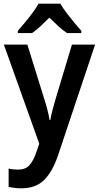

<svg xmlns="http://www.w3.org/2000/svg" viewBox="-20 -786 540 1046"><path d="M1 -543H129L222 -244Q231 -216 238.5 -187Q246 -158 250 -132H254Q258 -155 265.5 -184Q273 -213 282 -244L372 -543H498L296 61Q266 149 220.5 194.5Q175 240 95 240Q74 240 57 237.5Q40 235 27 232V132Q37 135 50.5 136.5Q64 138 78 138Q119 138 140.5 114Q162 90 178 43L194 -3ZM309 -766Q322 -743 342 -716.5Q362 -690 383.5 -664Q405 -638 423 -618V-606H345Q321 -622 297.5 -643.5Q274 -665 249 -690Q224 -665 201 -643.5Q178 -622 155 -606H77V-618Q95 -638 116.5 -664Q138 -690 158 -717Q178 -744 190 -766Z"/></svg>

Font: Noto Sans Georgian SemiCondensed SemiBold
Style: Regular
Weight: 600
Width: 4
Designer: Monotype Design Team, Akaki Razmadze
Foundry: Google LLC
Version: Version 2.005; ttfautohint (v1.8.4.7-5d5b)